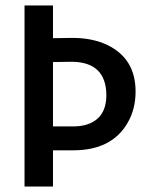

<svg xmlns="http://www.w3.org/2000/svg" viewBox="-20 -679 535 699"><path d="M247.1 -131.8Q386.7 -131.8 444.3 -231.4Q473.6 -281.2 473.6 -345.7Q473.6 -464.8 372.1 -514.6Q317.4 -541 244.1 -541L172.9 -540V-659.2H69.3V0H172.9V-131.8ZM243.2 -454.1Q366.2 -452.1 367.2 -333Q367.2 -244.1 289.1 -223.6Q269.5 -218.8 246.1 -218.8H172.9V-453.1Z"/></svg>

Font: Yaldevi Colombo SemiBold
Style: Regular
Weight: 600
Designer: Sol Matas, Denzil Rajitha, Kosala Senevirathne and Pathum Egodawatta
Foundry: Mooniak
Version: Version 1.020 ; ttfautohint (v1.6)